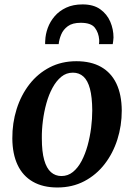

<svg xmlns="http://www.w3.org/2000/svg" viewBox="-20 -839 608 872"><path d="M327 -561Q393.5 -561 439.2 -535Q485 -509 508.8 -459Q532.5 -409 533 -337Q533 -268 513 -205.2Q493 -142.5 455 -93.5Q417 -44.5 362.8 -16Q308.5 12.5 240.5 12.5Q175 12.5 129.2 -13.8Q83.5 -40 60 -89.8Q36.5 -139.5 36 -210Q35.5 -280 55.5 -343.5Q75.5 -407 113.5 -456Q151.5 -505 205.5 -533Q259.5 -561 327 -561ZM311 -509Q281 -509 258.2 -490.2Q235.5 -471.5 218.5 -440.2Q201.5 -409 190.8 -370.2Q180 -331.5 174.8 -290.2Q169.5 -249 170 -211Q170 -150 180.8 -112.2Q191.5 -74.5 211.5 -57Q231.5 -39.5 259 -39.5Q288.5 -39.5 311.2 -58Q334 -76.5 350.5 -107.8Q367 -139 377.8 -178Q388.5 -217 393.8 -258.2Q399 -299.5 399 -338Q398.5 -398.5 388.5 -436Q378.5 -473.5 359 -491.2Q339.5 -509 311 -509ZM185 -638.5Q185 -643 185 -647Q185 -651 185.5 -655Q186.5 -683.5 197 -712.2Q207.5 -741 228.2 -765.2Q249 -789.5 280.5 -804.2Q312 -819 355 -819Q404.5 -819 435.2 -797Q466 -775 480.8 -740.5Q495.5 -706 495.5 -668.5Q495 -660.5 494 -652.2Q493 -644 492 -638.5H429.5Q430 -643 430.5 -647.8Q431 -652.5 430.5 -658.5Q428 -690.5 410.8 -713Q393.5 -735.5 346.5 -735.5Q309 -735.5 288 -720Q267 -704.5 257.8 -682Q248.5 -659.5 246.5 -638.5Z"/></svg>

Font: Merriweather 36pt SemiBold
Style: Italic
Weight: 600
Italic angle: -7.8°
Version: Version 2.101